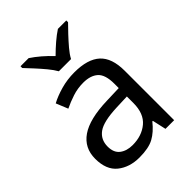

<svg xmlns="http://www.w3.org/2000/svg" viewBox="-220 -879 1002 1002"><g transform="rotate(-45 280.5 -378.0)"><path d="M288 -545Q386 -545 433 -502Q480 -459 480 -365V0H416L399 -76H395Q360 -32 321.5 -11Q283 10 215 10Q142 10 94 -28.5Q46 -67 46 -149Q46 -229 109 -272.5Q172 -316 303 -320L394 -323V-355Q394 -422 365 -448Q336 -474 283 -474Q241 -474 203 -461.5Q165 -449 132 -433L105 -499Q140 -518 188 -531.5Q236 -545 288 -545ZM314 -259Q214 -255 175.5 -227Q137 -199 137 -148Q137 -103 164.5 -82Q192 -61 235 -61Q303 -61 348 -98.5Q393 -136 393 -214V-262ZM235 -606Q222 -629 200 -655.5Q178 -682 154 -708Q130 -734 112 -753V-766H172Q198 -749 226 -725Q254 -701 279 -674Q306 -701 334 -725Q362 -749 388 -766H450V-753Q431 -734 406.5 -708Q382 -682 359.5 -655.5Q337 -629 325 -606Z"/></g></svg>

Font: Noto Sans Sora Sompeng
Style: Regular
Weight: 400
Designer: Monotype Design Team. David Williams.
Foundry: Monotype Imaging Inc.
Version: Version 2.101